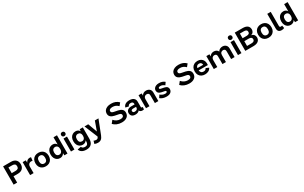

<svg xmlns="http://www.w3.org/2000/svg" viewBox="487 -3460 10144 6411"><g transform="rotate(-30 5559.0 -254.5)"><path d="M383 -704Q500 -704 565 -643Q630 -582 630 -474Q630 -365 564.5 -304Q499 -243 383 -243H217V0H81V-704ZM361 -364Q423 -364 457 -389Q491 -414 491 -474Q491 -533 457 -558Q423 -583 361 -583H217V-364Z M717 0V-500H837L842 -407Q860 -452 898.5 -481Q937 -510 996 -510Q1008 -510 1020.5 -508Q1033 -506 1042 -502L1027 -373Q1017 -376 1004 -378Q991 -380 972 -380Q941 -380 913.5 -366Q886 -352 868.5 -323.5Q851 -295 851 -252V0Z M1322 -510Q1398 -510 1455.5 -479Q1513 -448 1545.5 -390Q1578 -332 1578 -250Q1578 -168 1545.5 -110Q1513 -52 1455.5 -21Q1398 10 1322 10Q1246 10 1188.5 -21Q1131 -52 1098.5 -110Q1066 -168 1066 -250Q1066 -332 1098.5 -390Q1131 -448 1188.5 -479Q1246 -510 1322 -510ZM1322 -401Q1265 -401 1233 -363Q1201 -325 1201 -250Q1201 -175 1233 -137Q1265 -99 1322 -99Q1379 -99 1410.5 -137Q1442 -175 1442 -250Q1442 -325 1410.5 -363Q1379 -401 1322 -401Z M1871 10Q1806 10 1756.5 -22Q1707 -54 1679 -112Q1651 -170 1651 -249Q1651 -329 1680 -388Q1709 -447 1759.5 -478.5Q1810 -510 1877 -510Q1930 -510 1966.5 -487.5Q2003 -465 2024 -427V-704H2158V0H2038L2033 -86Q2010 -41 1967.5 -15.5Q1925 10 1871 10ZM1905 -103Q1959 -103 1991.5 -142.5Q2024 -182 2024 -254Q2024 -322 1992.5 -359.5Q1961 -397 1907 -397Q1850 -397 1818.5 -359.5Q1787 -322 1787 -250Q1787 -178 1817.5 -140.5Q1848 -103 1905 -103Z M2426 -500V0H2292V-500ZM2358 -712Q2395 -712 2417 -691Q2439 -670 2439 -634Q2439 -599 2417 -577.5Q2395 -556 2358 -556Q2322 -556 2300.5 -577.5Q2279 -599 2279 -634Q2279 -670 2300.5 -691Q2322 -712 2358 -712Z M2779 206Q2670 206 2603.5 164Q2537 122 2519 54L2656 28Q2668 66 2700 83.5Q2732 101 2784 101Q2844 101 2873.5 66Q2903 31 2903 -32V-79Q2880 -41 2839.5 -19Q2799 3 2748 3Q2687 3 2637.5 -27.5Q2588 -58 2559.5 -115.5Q2531 -173 2531 -253Q2531 -335 2560.5 -392Q2590 -449 2641.5 -479.5Q2693 -510 2757 -510Q2811 -510 2851.5 -486.5Q2892 -463 2912 -421L2916 -500H3037V-69Q3037 63 2972 134.5Q2907 206 2779 206ZM2784 -110Q2839 -110 2871 -148.5Q2903 -187 2903 -256Q2903 -324 2871 -360.5Q2839 -397 2785 -397Q2729 -397 2697.5 -360.5Q2666 -324 2666 -252Q2666 -182 2697 -146Q2728 -110 2784 -110Z M3224 199Q3152 199 3094 171L3126 63Q3146 73 3169 79.5Q3192 86 3219 86Q3244 86 3267 74Q3290 62 3306 24L3311 9L3102 -500H3245L3375 -147L3502 -500H3640L3432 34Q3398 121 3349.5 160Q3301 199 3224 199Z M4243 -715Q4338 -715 4408.5 -686.5Q4479 -658 4536 -602L4454 -501Q4401 -552 4349 -574Q4297 -596 4233 -596Q4167 -596 4131.5 -574Q4096 -552 4096 -514Q4096 -478 4121 -458.5Q4146 -439 4200 -429L4340 -401Q4433 -382 4482.5 -336.5Q4532 -291 4532 -211Q4532 -105 4456.5 -47Q4381 11 4254 11Q4151 11 4068.5 -24Q3986 -59 3931 -118L4018 -227Q4068 -168 4131.5 -138Q4195 -108 4262 -108Q4393 -108 4393 -194Q4393 -226 4371.5 -246.5Q4350 -267 4301 -277L4151 -307Q4062 -325 4009 -370.5Q3956 -416 3956 -500Q3956 -563 3990.5 -611.5Q4025 -660 4089 -687.5Q4153 -715 4243 -715Z M4919 -323Q4919 -365 4894.5 -386Q4870 -407 4826 -407Q4783 -407 4757 -391Q4731 -375 4720 -337L4599 -364Q4616 -434 4675 -472Q4734 -510 4837 -510Q4899 -510 4947.5 -490.5Q4996 -471 5024.5 -432.5Q5053 -394 5053 -336V-128Q5053 -90 5091 -90Q5096 -90 5102 -90.5Q5108 -91 5112 -92L5106 -2Q5086 8 5050 8Q5008 8 4977.5 -8Q4947 -24 4934 -58Q4910 -24 4869 -7Q4828 10 4779 10Q4688 10 4643 -32.5Q4598 -75 4598 -146Q4598 -218 4648.5 -259Q4699 -300 4784 -300H4919ZM4808 -86Q4833 -86 4858.5 -95Q4884 -104 4901.5 -125.5Q4919 -147 4919 -182V-206H4816Q4774 -206 4751 -193Q4728 -180 4728 -153Q4728 -124 4746.5 -105Q4765 -86 4808 -86Z M5185 0V-500H5305L5309 -415Q5334 -462 5376.5 -486Q5419 -510 5475 -510Q5555 -510 5608 -464Q5661 -418 5661 -325V0H5527V-289Q5527 -348 5500.5 -370.5Q5474 -393 5435 -393Q5406 -393 5379.5 -380.5Q5353 -368 5336 -340Q5319 -312 5319 -265V0Z M5979 10Q5905 10 5842.5 -10.5Q5780 -31 5733 -71L5800 -172Q5835 -141 5881.5 -119Q5928 -97 5986 -97Q6019 -97 6039.5 -109Q6060 -121 6060 -143Q6060 -157 6049.5 -166.5Q6039 -176 6007 -182L5914 -199Q5828 -215 5792 -253.5Q5756 -292 5756 -349Q5756 -393 5781 -429.5Q5806 -466 5854.5 -488Q5903 -510 5973 -510Q6044 -510 6097 -490.5Q6150 -471 6193 -435L6127 -338Q6094 -367 6054 -385Q6014 -403 5974 -403Q5890 -403 5890 -358Q5890 -342 5901.5 -332Q5913 -322 5945 -315L6059 -292Q6133 -277 6164 -242Q6195 -207 6195 -157Q6195 -83 6140 -36.5Q6085 10 5979 10Z M6844 -715Q6939 -715 7009.5 -686.5Q7080 -658 7137 -602L7055 -501Q7002 -552 6950 -574Q6898 -596 6834 -596Q6768 -596 6732.5 -574Q6697 -552 6697 -514Q6697 -478 6722 -458.5Q6747 -439 6801 -429L6941 -401Q7034 -382 7083.5 -336.5Q7133 -291 7133 -211Q7133 -105 7057.5 -47Q6982 11 6855 11Q6752 11 6669.5 -24Q6587 -59 6532 -118L6619 -227Q6669 -168 6732.5 -138Q6796 -108 6863 -108Q6994 -108 6994 -194Q6994 -226 6972.5 -246.5Q6951 -267 6902 -277L6752 -307Q6663 -325 6610 -370.5Q6557 -416 6557 -500Q6557 -563 6591.5 -611.5Q6626 -660 6690 -687.5Q6754 -715 6844 -715Z M7462 10Q7385 10 7327.5 -20.5Q7270 -51 7238 -109Q7206 -167 7206 -247Q7206 -330 7238 -389Q7270 -448 7327 -479Q7384 -510 7458 -510Q7534 -510 7587 -479Q7640 -448 7668 -395.5Q7696 -343 7696 -277Q7696 -259 7695 -243.5Q7694 -228 7693 -215H7338Q7344 -160 7376.5 -128.5Q7409 -97 7466 -97Q7512 -97 7537.5 -117Q7563 -137 7578 -166L7688 -118Q7663 -57 7601.5 -23.5Q7540 10 7462 10ZM7340 -301H7563Q7562 -351 7533.5 -378Q7505 -405 7457 -405Q7410 -405 7379 -379Q7348 -353 7340 -301Z M7799 0V-500H7919L7923 -417Q7950 -465 7993 -487.5Q8036 -510 8089 -510Q8142 -510 8186 -485.5Q8230 -461 8251 -413Q8275 -463 8323 -486.5Q8371 -510 8422 -510Q8471 -510 8511.5 -490Q8552 -470 8576.5 -430Q8601 -390 8601 -330V0H8467V-298Q8467 -350 8442.5 -371.5Q8418 -393 8380 -393Q8333 -393 8300 -361.5Q8267 -330 8267 -268V0H8133V-298Q8133 -350 8108.5 -371.5Q8084 -393 8045 -393Q8018 -393 7992.5 -380Q7967 -367 7950 -339Q7933 -311 7933 -265V0Z M8865 -500V0H8731V-500ZM8797 -712Q8834 -712 8856 -691Q8878 -670 8878 -634Q8878 -599 8856 -577.5Q8834 -556 8797 -556Q8761 -556 8739.5 -577.5Q8718 -599 8718 -634Q8718 -670 8739.5 -691Q8761 -712 8797 -712Z M9013 0V-704H9313Q9439 -704 9500 -654Q9561 -604 9561 -512Q9561 -456 9529 -412Q9497 -368 9441 -358V-357Q9508 -344 9543.5 -299.5Q9579 -255 9579 -194Q9579 -102 9514 -51Q9449 0 9324 0ZM9146 -411H9302Q9359 -411 9390 -432.5Q9421 -454 9421 -501Q9421 -548 9390 -569.5Q9359 -591 9302 -591H9146ZM9146 -113H9315Q9439 -113 9439 -207Q9439 -297 9319 -297H9146Z M9909 -510Q9985 -510 10042.5 -479Q10100 -448 10132.5 -390Q10165 -332 10165 -250Q10165 -168 10132.5 -110Q10100 -52 10042.5 -21Q9985 10 9909 10Q9833 10 9775.5 -21Q9718 -52 9685.5 -110Q9653 -168 9653 -250Q9653 -332 9685.5 -390Q9718 -448 9775.5 -479Q9833 -510 9909 -510ZM9909 -401Q9852 -401 9820 -363Q9788 -325 9788 -250Q9788 -175 9820 -137Q9852 -99 9909 -99Q9966 -99 9997.5 -137Q10029 -175 10029 -250Q10029 -325 9997.5 -363Q9966 -401 9909 -401Z M10400 -704V-169Q10400 -135 10412.5 -121.5Q10425 -108 10449 -108Q10467 -108 10478 -111Q10489 -114 10499 -118L10518 -13Q10497 -2 10470.5 4Q10444 10 10414 10Q10266 10 10266 -143V-704Z M10764 10Q10699 10 10649.5 -22Q10600 -54 10572 -112Q10544 -170 10544 -249Q10544 -329 10573 -388Q10602 -447 10652.5 -478.5Q10703 -510 10770 -510Q10823 -510 10859.5 -487.5Q10896 -465 10917 -427V-704H11051V0H10931L10926 -86Q10903 -41 10860.5 -15.5Q10818 10 10764 10ZM10798 -103Q10852 -103 10884.5 -142.5Q10917 -182 10917 -254Q10917 -322 10885.5 -359.5Q10854 -397 10800 -397Q10743 -397 10711.5 -359.5Q10680 -322 10680 -250Q10680 -178 10710.5 -140.5Q10741 -103 10798 -103Z"/></g></svg>

Font: Prodigy Sans SemiBold
Style: Regular
Weight: 600
Designer: Wei Huang
Foundry: Wei Huang
Version: Version 1.003; ttfautohint (v1.8.3)